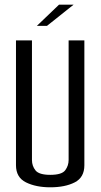

<svg xmlns="http://www.w3.org/2000/svg" viewBox="-20 -792 428 817"><path d="M194 5Q133 5 90.5 -16Q48 -37 48 -89V-620H116V-111Q116 -86 131 -67Q146 -48 194 -48Q243 -48 257.5 -67.5Q272 -87 272 -111V-620H339V-89Q339 -37 298 -16Q257 5 194 5ZM137 -682 231 -772H293L180 -682Z"/></svg>

Font: Smooch Sans Medium
Style: Regular
Weight: 500
Designer: Robert E. Leuschke
Foundry: Robert E. Leuschke
Version: Version 1.010; ttfautohint (v1.8.3)